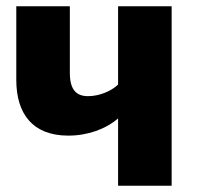

<svg xmlns="http://www.w3.org/2000/svg" viewBox="-20 -593 634 613"><path d="M357 -573V-323C334 -301 296 -286 261 -286C225 -286 203 -305 203 -360V-573H32V-338C32 -230 84 -160 198 -160C260 -160 318 -181 357 -215V0H528V-573Z"/></svg>

Font: Glow Sans SC Normal ExtraBold
Style: Regular
Weight: 800
Designer: Ryoko NISHIZUKA (kana, bopomofo & ideographs); Paul D. Hunt (Latin, Greek & Cyrillic); Sandoll Communications, Soo-young
Version: Version 0.93